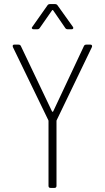

<svg xmlns="http://www.w3.org/2000/svg" viewBox="-20 -918 513 938"><path d="M217 -10V-326Q217 -330 216 -331L43 -688Q42 -690 42 -693Q42 -700 50 -700H70Q79 -700 82 -693L234 -374Q235 -372 237 -372Q239 -372 240 -374L390 -693Q393 -700 402 -700H422Q427 -700 429 -696.5Q431 -693 429 -688L257 -331Q256 -330 256 -326V-10Q256 0 246 0H227Q217 0 217 -10ZM138 -787 212 -892Q216 -898 224 -898H249Q257 -898 261 -892L336 -787Q338 -785 338 -781Q338 -779 336 -777Q334 -775 330 -775H311Q303 -775 299 -781L240 -867Q239 -869 237 -869Q235 -869 234 -867L174 -781Q170 -775 162 -775H144Q138 -775 136 -779Q134 -783 138 -787Z"/></svg>

Font: Barlow Semi Condensed ExLight
Style: Regular
Weight: 275
Width: 4
Designer: Jeremy Tribby
Foundry: Tribby Type
Version: Version 1.408